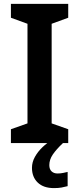

<svg xmlns="http://www.w3.org/2000/svg" viewBox="-20 -734 406 985"><path d="M330 0H36V-71L121 -101V-612L36 -643V-714H330V-643L245 -612V-101L330 -71ZM233 113Q233 134 244.5 145Q256 156 275 156Q291 156 304.5 153Q318 150 327 148V221Q312 225 296 228Q280 231 257 231Q203 231 173.5 202.5Q144 174 144 127Q144 98 159 71Q174 44 197 22Q220 0 246 -16L303 0Q269 32 251 58.5Q233 85 233 113Z"/></svg>

Font: Noto Sans Sundanese SemiBold
Style: Regular
Weight: 600
Version: Version 2.003